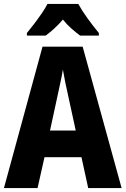

<svg xmlns="http://www.w3.org/2000/svg" viewBox="-20 -951 635 971"><path d="M426 0 392 -156H205L170 0H0L195 -715H398L595 0ZM326 -461Q318 -496 310.5 -532.5Q303 -569 298 -599Q294 -572 285 -531.5Q276 -491 270 -462L233 -291H363ZM376 -931Q394 -898 422.5 -858.5Q451 -819 480 -784V-771H385Q366 -785 342.5 -805.5Q319 -826 298 -852Q275 -825 252 -804.5Q229 -784 211 -771H116V-784Q132 -803 152.5 -830Q173 -857 191.5 -884Q210 -911 220 -931Z"/></svg>

Font: Noto Sans Kannada Condensed ExtraBold
Style: Regular
Weight: 800
Width: 3
Designer: Jelle Bosma - Monotype Design Team
Foundry: Monotype Imaging Inc.
Version: Version 2.005; ttfautohint (v1.8.4.7-5d5b)